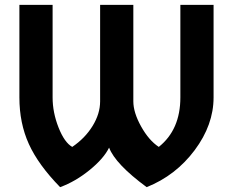

<svg xmlns="http://www.w3.org/2000/svg" viewBox="-20 -759 956 792"><path d="M60 -739H197V-357Q197 -295 221.5 -233Q246 -171 278 -153Q331 -189 362 -239.5Q393 -290 393 -341V-739H530V-341Q530 -295 562 -237.5Q594 -180 635 -153Q724 -224 724 -357V-739H861V-357Q861 -244 783 -139.5Q705 -35 585 13Q456 -82 430 -150Q408 -105 349.5 -57.5Q291 -10 228 13Q138 -79 99 -165Q60 -251 60 -357Z"/></svg>

Font: Involve
Style: Bold
Weight: 700
Designer: Stefan Peev
Foundry: Context Ltd.
Version: Version 1.001